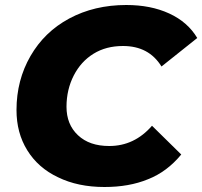

<svg xmlns="http://www.w3.org/2000/svg" viewBox="-20 -734 809 768"><path d="M398 14C327 14 265 1 212 -25C159 -50 118 -86 89 -133C60 -180 46 -233 46 -294C46 -374 65 -446 102 -510C139 -574 190 -624 257 -660C324 -696 400 -714 485 -714C550 -714 607 -703 657 -680C707 -657 744 -624 769 -582L626 -468C592 -523 541 -550 472 -550C427 -550 388 -540 354 -519C320 -498 294 -469 275 -432C256 -395 246 -353 246 -307C246 -260 261 -222 292 -193C323 -164 364 -150 417 -150C484 -150 541 -177 588 -231L705 -116C667 -70 623 -37 572 -17C521 4 463 14 398 14Z"/></svg>

Font: My Font
Style: Italic
Weight: 500
Designer: Julieta Ulanovsky
Foundry: Julieta Ulanovsky
Version: ""